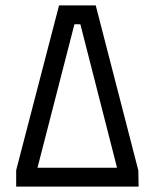

<svg xmlns="http://www.w3.org/2000/svg" viewBox="-20 -692 570 712"><path d="M199 -672H335L493 -60L494 0H40V-61ZM256 -602 119 -70H414L278 -602Z"/></svg>

Font: TitilliumText22L 400 wt
Style: 400 wt
Weight: 400
Designer: Campivisivi
Foundry: Campivisivi
Version: 1.000